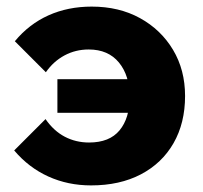

<svg xmlns="http://www.w3.org/2000/svg" viewBox="-20 -546 616 582"><path d="M256 16Q186 16 126.5 -11Q67 -38 23 -90L118 -185Q143 -149 176.5 -131.5Q210 -114 250 -114Q312 -114 342.5 -151Q373 -188 373 -252Q373 -317 340.5 -356.5Q308 -396 249 -396Q209 -396 175.5 -378Q142 -360 119 -327L25 -421Q68 -473 127 -499.5Q186 -526 258 -526Q341 -526 404.5 -491Q468 -456 504.5 -395Q541 -334 541 -255Q541 -173 506 -112Q471 -51 407 -17.5Q343 16 256 16ZM154 -204V-306H495V-204Z"/></svg>

Font: Wix Madefor Display ExtraBold
Style: Regular
Weight: 800
Designer: Dalton Maag Ltd
Foundry: Dalton Maag Ltd
Version: Version 3.100